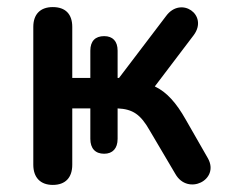

<svg xmlns="http://www.w3.org/2000/svg" viewBox="-20 -514 641 542"><path d="M129 8C165 8 184 -13 184 -49V-208H235V-122C235 -95 249 -80 274 -80C298 -80 312 -95 312 -122V-208C355 -206 377 -191 403 -145L475 -23C510 39 601 -6 567 -67L504 -177C478 -223 451 -254 417 -270L527 -415C569 -472 491 -526 449 -469L316 -294H312V-371C312 -398 298 -412 274 -412C249 -412 235 -398 235 -371V-294H184V-438C184 -474 165 -494 129 -494C94 -494 74 -474 74 -438V-49C74 -13 94 8 129 8Z"/></svg>

Font: SN Pro Medium
Style: Regular
Weight: 500
Designer: Tobias Whetton
Foundry: Supernotes
Version: Version 1.003;Glyphs 3.3 (3324)